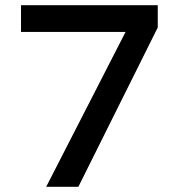

<svg xmlns="http://www.w3.org/2000/svg" viewBox="-20 -720 690 740"><path d="M158 0 464 -597H61V-700H588V-614L282 0Z"/></svg>

Font: Host Grotesk SemiBold
Style: Regular
Weight: 600
Designer: Doukan Karapınar
Foundry: Element Type
Version: Version 1.003